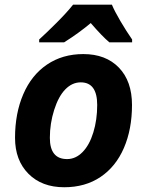

<svg xmlns="http://www.w3.org/2000/svg" viewBox="-20 -786 625 816"><path d="M393.1 -339.8Q393.1 -436 323.2 -436Q286.6 -436 257.6 -406.2Q228.5 -376.5 210.2 -318.8Q191.9 -261.2 191.9 -200.2Q191.9 -109.9 265.1 -109.9Q301.8 -109.9 331.1 -139.9Q360.4 -169.9 376.7 -223.4Q393.1 -276.9 393.1 -339.8ZM541 -339.8Q541 -236.8 506.6 -157.2Q472.2 -77.6 407.2 -33.9Q342.3 9.8 252.9 9.8Q157.7 9.8 100.8 -47.6Q43.9 -105 43.9 -200.2Q43.9 -304.2 78.9 -385.5Q113.8 -466.8 179.7 -511.5Q245.6 -556.2 334 -556.2Q429.7 -556.2 485.4 -498.5Q541 -440.9 541 -339.8ZM541.5 -606H444.8Q414.1 -631.8 365.7 -688Q314.5 -645 252.4 -606H146.5V-618.2Q177.2 -646 221.2 -689.9Q265.1 -733.9 290.5 -766.1H455.6Q466.3 -739.7 491.7 -696.5Q517.1 -653.3 541.5 -618.2Z"/></svg>

Font: CAA NEO Sans
Style: Bold Italic
Weight: 700
Italic angle: -12°
Version: Version 1.10